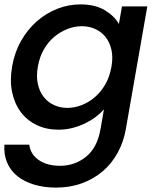

<svg xmlns="http://www.w3.org/2000/svg" viewBox="-21 -580 719 872"><path d="M34 -278Q45 -342 74.5 -394Q104 -446 146 -483Q188 -520 239 -540Q290 -560 344 -560Q412 -560 456 -533Q500 -506 519 -471L533 -551H648L550 9Q540 65 513.5 113.5Q487 162 446.5 197Q406 232 352 252Q298 272 234 272Q179 272 134 258.5Q89 245 58 220Q27 195 11.5 159Q-4 123 -1 77H112Q117 120 154.5 146.5Q192 173 252 173Q318 173 369 132.5Q420 92 435 9L451 -83Q435 -65 413 -48.5Q391 -32 365 -19.5Q339 -7 308.5 1Q278 9 244 9Q190 9 146 -12Q102 -33 73.5 -71Q45 -109 34 -161.5Q23 -214 34 -278ZM485 -276Q493 -320 485 -354.5Q477 -389 458 -412.5Q439 -436 411 -448.5Q383 -461 351 -461Q319 -461 287 -449Q255 -437 227 -414Q199 -391 179 -357Q159 -323 151 -278Q143 -233 151 -198Q159 -163 178 -139Q197 -115 225 -102.5Q253 -90 285 -90Q317 -90 349.5 -102.5Q382 -115 409.5 -138.5Q437 -162 457 -196.5Q477 -231 485 -276Z"/></svg>

Font: SVN-Poppins Medium
Style: Italic
Weight: 500
Italic angle: -10°
Designer: Ninad Kale (Devanagari), Jonny Pinhorn (Latin)
Foundry: Indian Type Foundry
Version: Version 3.002 2017; ttfautohint (v1.8.3)